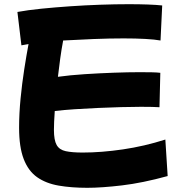

<svg xmlns="http://www.w3.org/2000/svg" viewBox="-20 -821 879 915"><path d="M396 74Q320 74 259.5 63.5Q199 53 157 23.5Q115 -6 93 -63Q71 -120 71 -212Q71 -279 78 -351Q85 -423 95.5 -490.5Q106 -558 116 -611Q96 -608 82 -605L63 -764Q112 -773 176.5 -779.5Q241 -786 313.5 -791Q386 -796 458 -798.5Q530 -801 593 -801Q643 -801 684.5 -799.5Q726 -798 753 -795L745 -628Q718 -633 672 -635.5Q626 -638 569 -638Q502 -638 426 -635Q350 -632 281 -628Q273 -586 267 -542Q261 -498 256 -455Q314 -463 383.5 -467.5Q453 -472 522 -474.5Q591 -477 646 -477Q678 -477 703 -476.5Q728 -476 744 -474L740 -310Q727 -311 704.5 -311.5Q682 -312 652 -312Q609 -312 556 -310.5Q503 -309 446.5 -306.5Q390 -304 337 -300.5Q284 -297 241 -292Q237 -236 237 -202Q237 -153 250 -130Q263 -107 293.5 -100.5Q324 -94 374 -94Q463 -94 565.5 -109Q668 -124 768 -156L779 18Q659 51 561.5 62.5Q464 74 396 74Z"/></svg>

Font: Mochiy Pop P One
Style: Regular
Weight: 400
Designer: FONTDASU
Foundry: FONTDASU / Google Inc. / Adobe
Version: Version 2.000